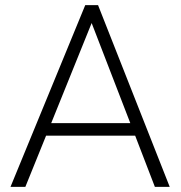

<svg xmlns="http://www.w3.org/2000/svg" viewBox="-20 -730 708 750"><path d="M21 0 313 -710H363L643 0H585L508 -200H160L79 0ZM180 -249H489L338 -640Z"/></svg>

Font: Livvic Light
Style: Regular
Weight: 300
Designer: Jacques Le Bailly, Baron von Fonthausen
Version: Version 1.001; ttfautohint (v1.8.2)